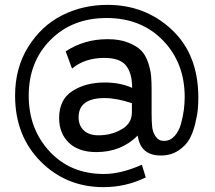

<svg xmlns="http://www.w3.org/2000/svg" viewBox="-20 -623 885 789"><path d="M422 -603Q577 -603 686 -501Q795 -399 795 -222Q795 -198 793 -174.5Q791 -151 782 -114Q773 -77 758 -50.5Q743 -24 712.5 -4Q682 16 641 16Q557 16 546 -66Q478 2 376 2Q303 2 263 -36.5Q223 -75 223 -138Q223 -214 277.5 -249Q332 -284 410 -284Q474 -284 523 -262Q523 -322 498 -353.5Q473 -385 409 -385Q328 -385 276 -341L250 -412Q326 -462 422 -462Q472 -462 507 -448Q542 -434 560.5 -415Q579 -396 589 -365Q599 -334 601 -310.5Q603 -287 603 -253V-157Q603 -121 605.5 -100Q608 -79 620 -61.5Q632 -44 654 -44Q679 -44 697 -63.5Q715 -83 723.5 -113.5Q732 -144 735.5 -171.5Q739 -199 739 -224Q739 -365 649.5 -457Q560 -549 418 -549Q277 -549 187.5 -459Q98 -369 98 -230Q98 -93 184 -0.5Q270 92 407 92Q477 92 563 54L579 106Q498 146 405 146Q252 146 147 40.5Q42 -65 42 -230Q42 -344 96 -430.5Q150 -517 235 -560Q320 -603 422 -603ZM471 -87Q522 -111 522 -161V-199Q459 -220 410 -220Q303 -220 303 -141Q303 -107 324.5 -87Q346 -67 384 -67Q433 -67 471 -87Z"/></svg>

Font: Raleway
Style: Bold
Weight: 700
Designer: Matt McInerney, Pablo Impallari, Rodrigo Fuenzalida
Foundry: Matt McInerney, Pablo Impallari, Rodrigo Fuenzalida
Version: Version 3.000